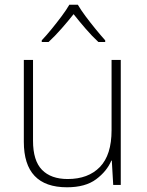

<svg xmlns="http://www.w3.org/2000/svg" viewBox="-20 -784 622 814"><path d="M492 -530V0H460L454 -103H452Q433 -58 387.5 -24Q342 10 264 10Q81 10 81 -183V-530H120V-187Q120 -103 158 -64Q196 -25 267 -25Q354 -25 403.5 -76Q453 -127 453 -232V-530ZM310 -764Q322 -743 342.5 -715.5Q363 -688 385.5 -660.5Q408 -633 426 -613V-606H397Q370 -631 342 -663.5Q314 -696 292 -724Q270 -696 241.5 -663.5Q213 -631 186 -606H157V-613Q176 -633 198.5 -660.5Q221 -688 241.5 -715.5Q262 -743 274 -764Z"/></svg>

Font: Noto Sans Kannada ExtraLight
Style: Regular
Weight: 200
Designer: Jelle Bosma - Monotype Design Team
Foundry: Monotype Imaging Inc.
Version: Version 2.005; ttfautohint (v1.8.4.7-5d5b)